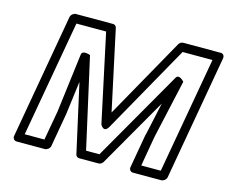

<svg xmlns="http://www.w3.org/2000/svg" viewBox="-105 -883 1257 1055"><g transform="rotate(15 523.5 -355.5)"><path d="M388 -686 495 -186C495 -186 517 -141 542 -186L823 -686H993L876 -25H765L794 -193L869 -529C869 -529 837 -566 822 -539L527 -25H451L336 -538C336 -538 290 -556 286 -528L244 -193L214 -25H102L219 -686ZM434 -720C432 -729 424 -736 414 -736H203C192 -736 176 -726 173 -711L48 0C46 11 54 25 69 25H230C241 25 257 15 260 0L294 -194V-195L318 -381L405 9C407 18 415 25 425 25H535C545 25 555 19 561 9L786 -383L745 -195L744 -194L710 0C708 11 716 25 731 25H892C903 25 919 15 922 0L1047 -711C1049 -722 1042 -736 1027 -736H814C804 -736 793 -730 788 -720L532 -264Z"/></g></svg>

Font: Asimov
Style: WidOuIt
Weight: 500
Designer: Google
Version: Version 2.000980; 2014